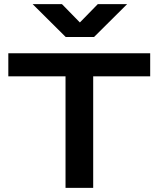

<svg xmlns="http://www.w3.org/2000/svg" viewBox="-20 -903 762 923"><path d="M20 -647H702V-536H428V0H295V-536H20ZM137 -883H278L364 -795L450 -883H591L432 -725H296Z"/></svg>

Font: Syne Modified
Style: Bold
Weight: 700
Designer: Lucas Descroix
Foundry: Bonjour Monde
Version: Version 2.200